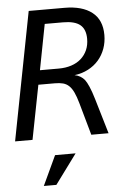

<svg xmlns="http://www.w3.org/2000/svg" viewBox="-68 -775 734 1087"><g transform="rotate(-5 299.0 -231.5)"><path d="M137.2 -729H340.3Q441.4 -729 496.8 -685.5Q552.2 -642.1 552.2 -556.6Q552.2 -515.1 539.1 -478.8Q525.9 -442.4 501.5 -414.3Q477.1 -386.2 442.1 -367.9Q407.2 -349.6 364.3 -344.2Q381.3 -341.3 396.2 -332.5Q411.1 -323.7 420.9 -311.5Q431.2 -298.3 443.1 -271Q455.1 -243.7 468.3 -199.2L527.3 0H429.2L377.4 -184.1Q366.7 -222.2 355.2 -246.3Q343.8 -270.5 329.1 -284.2Q314.5 -297.9 295.2 -303Q275.9 -308.1 249 -308.1H155.3L95.2 0H-3.9ZM278.3 -389.2Q317.9 -389.2 350.3 -399.9Q382.8 -410.6 405.5 -430.9Q428.2 -451.2 440.7 -479.5Q453.1 -507.8 453.1 -543Q453.1 -597.2 422.4 -622.6Q391.6 -647.9 325.2 -647.9H221.2L171.4 -389.2ZM214.8 97.2H331.5L207.5 265.6H136.2Z"/></g></svg>

Font: Hack
Style: Italic
Weight: 400
Italic angle: -11°
Monospace: yes
Designer: Christopher Simpkins
Foundry: Christopher Simpkins
Version: Version 2.019; ttfautohint (v1.4.1) -l 4 -r 80 -G 350 -x 0 -